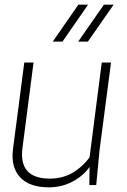

<svg xmlns="http://www.w3.org/2000/svg" viewBox="-20 -800 550 830"><path d="M318.8 -779.8H360.8L250 -620.1H208ZM429.2 -779.8H471.2L359.9 -620.1H317.9ZM85 -529.8H125L77.1 -160.2Q60.1 -27.8 195.8 -27.8Q227.1 -27.8 255.1 -36.4Q283.2 -44.9 304.4 -59.6Q325.7 -74.2 340.6 -88.9Q355.5 -103.5 367.2 -120.1L419.9 -529.8H460L410.2 -149.9L396 0H366.2L367.2 -78.1Q338.9 -38.6 292.5 -14.4Q246.1 9.8 190.9 9.8Q106.9 9.8 66.7 -33.9Q26.4 -77.6 36.1 -154.8Z"/></svg>

Font: Cooper Hewitt
Style: Light Italic
Weight: 704
Designer: Village Type and Design LLC
Foundry: Cooper Hewitt Smithsonian Design Museum
Version: 1.000